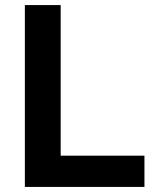

<svg xmlns="http://www.w3.org/2000/svg" viewBox="-20 -733 618 753"><path d="M77.5 0Q77.5 -58 77.5 -112.5Q77.5 -167 77.5 -233.5V-474.5Q77.5 -543 77.5 -598.5Q77.5 -654 77.5 -713H218Q218 -654 218 -598.5Q218 -543 218 -474.5V-255.5Q218 -189 218 -134.8Q218 -80.5 218 -22L168.5 -122.5H305Q358.5 -122.5 399.2 -122.5Q440 -122.5 475 -122.5Q510 -122.5 546.5 -122.5V0Z"/></svg>

Font: Commissioner Thin SemiBold
Style: Regular
Weight: 600
Version: Version 1.000